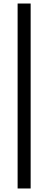

<svg xmlns="http://www.w3.org/2000/svg" viewBox="-20 -866 274 1090"><path d="M80 -846H154V204H80Z"/></svg>

Font: Chakra Petch
Style: Regular
Weight: 400
Designer: Katatrad Aksorn Co.,Ltd.
Foundry: Cadson Demak Co.,Ltd.
Version: Version 1.000; ttfautohint (v1.6)